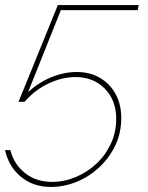

<svg xmlns="http://www.w3.org/2000/svg" viewBox="-43 -591 585 760"><path d="M159 149Q88 149 39.5 108.5Q-9 68 -23 3H-2Q12 59 56 94Q100 129 163 129Q211 129 256.5 110Q302 91 338.5 57Q375 23 396 -22.5Q417 -68 417 -121Q417 -194 372 -240Q327 -286 256 -286Q203 -286 149 -260.5Q95 -235 54 -188H30Q35 -200 48.5 -232.5Q62 -265 79.5 -308.5Q97 -352 115.5 -397.5Q134 -443 150 -482.5Q166 -522 176 -546.5Q186 -571 186 -571H506L502 -551H198L68 -226Q110 -265 160.5 -285.5Q211 -306 261 -306Q313 -306 352.5 -283Q392 -260 414.5 -219Q437 -178 437 -124Q437 -64 413 -14.5Q389 35 349 72Q309 109 259.5 129Q210 149 159 149Z"/></svg>

Font: Raleway Thin
Style: Italic
Weight: 100
Italic angle: -12°
Designer: Matt McInerney, Pablo Impallari, Rodrigo Fuenzalida
Foundry: Matt McInerney, Pablo Impallari, Rodrigo Fuenzalida
Version: Version 4.026